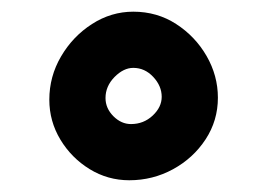

<svg xmlns="http://www.w3.org/2000/svg" viewBox="-20 -849 450 327"><path d="M351.1 -682.6Q351.1 -643.6 330.1 -611.6Q309.1 -579.6 274.7 -560.8Q240.2 -542 200.2 -542Q163.6 -542 132.6 -561Q101.6 -580.1 82.8 -611.3Q64 -642.6 64 -679.2Q64 -718.8 84 -752.9Q104 -787.1 136.7 -808.1Q169.4 -829.1 207 -829.1Q247.6 -829.1 280 -808.1Q312.5 -787.1 331.8 -753.7Q351.1 -720.2 351.1 -682.6ZM255.4 -684.1Q255.4 -702.6 241 -718Q226.6 -733.4 207 -733.4Q190.4 -733.4 175 -717.8Q159.7 -702.1 159.7 -682.1Q159.7 -664.6 173.1 -651.1Q186.5 -637.7 203.1 -637.7Q224.6 -637.7 240 -652.1Q255.4 -666.5 255.4 -684.1Z"/></svg>

Font: Mikhak-DS1-FD Black
Style: Regular
Weight: 900
Designer: Amin Abedi
Version: Version 3.2